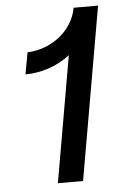

<svg xmlns="http://www.w3.org/2000/svg" viewBox="-51 -737 495 775"><g transform="rotate(-5 196.0 -350.0)"><path d="M152 0H254L376 -700H277C261 -609 175 -541 76 -537L60 -449C124 -449 190 -471 241 -511Z"/></g></svg>

Font: Fixel Display 20240404 Medium
Style: Italic
Weight: 500
Italic angle: -10°
Designer: AlfaBravo + MacPaw
Foundry: Kyrylo Tkachov, Marchela Mozhyna, Serhii Makarenko, Maria Weinstein, Zakhar Kryvoshyya
Version: Version 1.211;Glyphs 3.2 (3225)